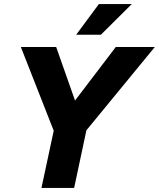

<svg xmlns="http://www.w3.org/2000/svg" viewBox="-20 -920 778 940"><path d="M82 -690H255L362 -386L320 -392L547 -690H738L403 -282L343 0H183L243 -280ZM353 -750 464 -900H625L474 -750Z"/></svg>

Font: Radio Canada
Style: Italic
Weight: 400
Italic angle: -12°
Designer: Charles Daoud, Etienne Aubert Bonn, Alexandre Saumier Demers, Jacques Le Bailly
Foundry: Radio-Canada
Version: Version 2.104;gftools[0.9.28.dev5+ged2979d]